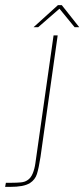

<svg xmlns="http://www.w3.org/2000/svg" viewBox="-55 -729 329 749"><path d="M-35 0 -32 -16H-9Q11 -16 26.5 -17.5Q42 -19 52 -26Q65 -34 72.5 -52Q80 -70 83 -92L154 -591H170L103 -117Q96 -72 89 -50Q82 -28 62 -15Q49 -7 30 -3.5Q11 0 -15 0ZM76 -623 171 -709H186L254 -623H236L177 -695L94 -623Z"/></svg>

Font: Alumni Sans Pinstripe
Style: Italic
Weight: 400
Italic angle: -8°
Designer: Robert E. Leuschke
Foundry: Robert E. Leuschke
Version: Version 1.010; ttfautohint (v1.8.4.7-5d5b)